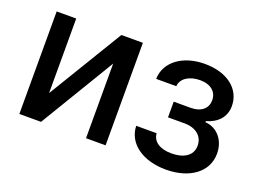

<svg xmlns="http://www.w3.org/2000/svg" viewBox="-89 -751 1284 960"><g transform="rotate(20 553.5 -271.0)"><path d="M175.4 -148.8V-545.5H71.4V0H186.8L426.1 -397V0H530.2V-545.5H415.8Z M749.3 -144.2H640.6C643.8 -49 733 11 854 11C978.3 11 1068.2 -51.5 1068.2 -151.6C1068.2 -222.7 1023.1 -275.2 959.9 -279.5V-285.2C1017 -301.5 1056.5 -339.8 1056.5 -399.9C1056.5 -489.3 979.8 -552.6 858.3 -552.6C741.8 -552.6 656.2 -490.4 654.1 -398.8H761.4C763.5 -439.6 805.8 -468 863.6 -468C920.8 -468 954.2 -438.2 954.2 -393.8C954.2 -352.3 924.4 -321.7 864.3 -321.7H775.6V-238.3H864.3C924.7 -238.3 963.4 -204.9 963.4 -155.5C963.4 -99.8 914.1 -74.6 853 -74.6C793 -74.6 752.5 -99.4 749.3 -144.2Z"/></g></svg>

Font: Magic Ui Pro Medium
Style: Regular
Weight: 500
Designer: Stefan Endress, Andreas Faust
Version: Version 1.000;FEAKit 1.0